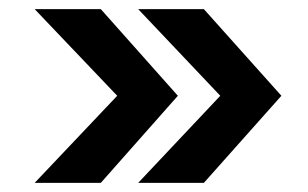

<svg xmlns="http://www.w3.org/2000/svg" viewBox="-20 -465 676 421"><path d="M283 -64 463 -255 283 -445H427L597 -255L427 -64ZM56 -64 237 -255 56 -445H201L370 -255L201 -64Z"/></svg>

Font: Maven Pro
Style: Bold
Weight: 700
Designer: Joe Prince
Foundry: Joe Prince
Version: Version 2.103